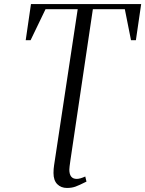

<svg xmlns="http://www.w3.org/2000/svg" viewBox="-20 -722 712 941"><path d="M106 -524.9 131.8 -702.1H671.9L646 -524.9H622.1L591.8 -676.8H435.1L325.2 63Q319.8 99.6 319.8 108.9Q319.8 154.8 356 154.8Q372.1 154.8 397.9 143.1L403.8 168Q368.2 186 349.9 192.6Q331.5 199.2 308.1 199.2Q279.3 199.2 260.7 180.7Q242.2 162.1 242.2 126Q242.2 106 245.1 87.9L360.8 -676.8H203.1L129.9 -524.9Z"/></svg>

Font: Dihjauti S
Style: Italic
Weight: 400
Italic angle: -9°
Designer: T. Christopher White
Version: Version 3.0.0